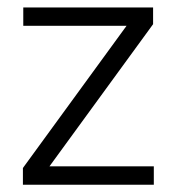

<svg xmlns="http://www.w3.org/2000/svg" viewBox="-20 -508 486 528"><path d="M116 -50.5H403V0H43V-46L328 -437H44V-487.5H401V-441.5Z"/></svg>

Font: Anek Malayalam Medium Light
Style: Regular
Weight: 300
Version: Version 1.003